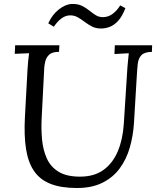

<svg xmlns="http://www.w3.org/2000/svg" viewBox="-20 -927 784 963"><path d="M743 -700 742 -667Q704 -666 689 -650Q674 -634 671 -607Q668 -580 666 -544L652 -311Q648 -246 631 -187Q614 -128 580.5 -82.5Q547 -37 494 -10.5Q441 16 366 16Q286 16 233 -5Q180 -26 150.5 -69.5Q121 -113 110.5 -180Q100 -247 105 -340L118 -579Q120 -605 121.5 -623Q123 -641 126 -660Q108 -659 90 -658.5Q72 -658 54 -657L56 -700H278L276 -667Q242 -667 227 -653Q212 -639 207.5 -620.5Q203 -602 202 -588L189 -335Q186 -279 191 -226.5Q196 -174 215 -132Q234 -90 274 -65.5Q314 -41 381 -41Q453 -41 499.5 -75Q546 -109 571 -168.5Q596 -228 601 -306L619 -588Q621 -608 622.5 -626.5Q624 -645 626 -660Q608 -659 590 -658Q572 -657 554 -656L556 -700ZM332 -850Q310 -850 289.5 -835.5Q269 -821 250 -793L222 -810Q242 -854 275.5 -880Q309 -906 340 -907Q370 -908 390.5 -898Q411 -888 427.5 -874.5Q444 -861 460 -851Q476 -841 496 -841Q523 -841 545 -857.5Q567 -874 583 -900L609 -886Q593 -845 573 -823Q553 -801 531 -792.5Q509 -784 487 -784Q461 -784 441.5 -794Q422 -804 405 -817Q388 -830 370.5 -840Q353 -850 332 -850Z"/></svg>

Font: Lora
Style: Italic
Weight: 400
Italic angle: -3°
Designer: Olga Karpushina, Alexei Vanyashin (Cyrillic)
Foundry: Cyreal
Version: Version 3.008